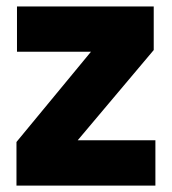

<svg xmlns="http://www.w3.org/2000/svg" viewBox="-20 -578 536 598"><path d="M458.8 -557.9V-422.1L222 -141.1H464V0H31.3V-135.8L263.3 -416.8H32.9V-557.9Z"/></svg>

Font: Poppins Variable
Style: Regular
Weight: 100
Designer: Jonny Pinhorn
Foundry: Indian Type Foundry
Version: Version 6.000